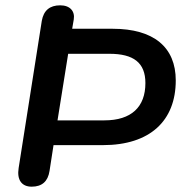

<svg xmlns="http://www.w3.org/2000/svg" viewBox="-20 -693 689 721"><path d="M99 8C138 8 160 -12 166 -51L181 -148H366C544 -148 640 -240 640 -391C640 -516 557 -585 403 -585H251L257 -620C262 -651 243 -673 206 -673C167 -673 144 -654 137 -615L50 -62C43 -18 61 8 99 8ZM372 -241H196L236 -491H391C481 -491 526 -458 526 -381C526 -291 473 -241 372 -241Z"/></svg>

Font: SN Pro Semibold
Style: Italic
Weight: 600
Italic angle: -9°
Designer: Tobias Whetton
Foundry: Supernotes
Version: Version 1.001;Glyphs 3.2 (3249)